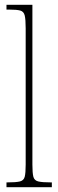

<svg xmlns="http://www.w3.org/2000/svg" viewBox="-20 -780 243 800"><path d="M7 0V-20H10Q47 -20 63 -24Q79 -28 83 -43.5Q87 -59 87 -94V-662Q87 -699 83 -715.5Q79 -732 64.5 -736Q50 -740 20 -740H7V-760H115V-94Q115 -59 119 -43.5Q123 -28 139.5 -24Q156 -20 192 -20H196V0Z"/></svg>

Font: Noto Serif Thai ExtraCondensed Thin
Style: Regular
Weight: 100
Width: 2
Designer: Monotype Design Team
Foundry: Monotype Imaging Inc.
Version: Version 2.001; ttfautohint (v1.8.4.7-5d5b)